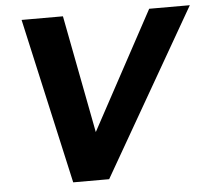

<svg xmlns="http://www.w3.org/2000/svg" viewBox="-51 -757 888 814"><g transform="rotate(-5 393.0 -349.5)"><path d="M70 -702 228 3H381L786 -702H613L342 -201L246 -702Z"/></g></svg>

Font: Geom Bold
Style: Bold Italic
Weight: 700
Italic angle: -10°
Version: Version 1.102